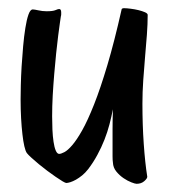

<svg xmlns="http://www.w3.org/2000/svg" viewBox="-20 -430 427 464"><path d="M335.9 -2.9Q335.9 1.5 328.6 7.8Q321.3 14.2 310.1 14.2Q306.6 14.2 297.6 10.7Q288.6 7.3 278.8 0.7Q269 -5.9 261.2 -15.4Q253.4 -24.9 252.9 -37.1Q252 -42.5 252 -52Q252 -61.5 252 -74.2Q252 -93.8 252 -117.7Q252 -141.6 252.9 -166Q249.5 -148.4 244.6 -129.6Q239.7 -110.8 232.4 -92.3Q225.1 -73.7 215.3 -55.7Q205.6 -37.6 192.9 -21Q186 -12.2 178.5 -6.1Q170.9 0 163.6 4.2Q156.2 8.3 149.9 10.3Q143.6 12.2 140.1 12.2Q138.2 12.2 131.1 8.1Q124 3.9 114.5 -2.7Q105 -9.3 94.2 -17.3Q83.5 -25.4 73.7 -33.4Q64 -41.5 56.2 -48.6Q48.3 -55.7 44.9 -60.1Q41.5 -64.9 38.8 -76.7Q36.1 -88.4 34.2 -105.5Q32.2 -122.6 31 -144Q29.8 -165.5 29.8 -189.9Q29.8 -203.1 30.3 -224.1Q30.8 -245.1 32.2 -269.3Q33.7 -293.5 35.9 -318.1Q38.1 -342.8 41.3 -362.5Q44.4 -382.3 48.8 -394.8Q53.2 -407.2 59.1 -407.2Q63 -407.2 72.8 -405Q82.5 -402.8 92.8 -402.8Q107.9 -402.8 114 -405.5Q120.1 -408.2 123 -408.2Q127.9 -408.2 127.9 -399.9Q127.9 -397.5 127.9 -395.3Q127.9 -393.1 127 -390.1Q126.5 -387.2 124.8 -375Q123 -362.8 120.6 -343.8Q118.2 -324.7 115.7 -301Q113.3 -277.3 111.1 -251.5Q108.9 -225.6 107.4 -199.2Q106 -172.9 106 -148.9Q106 -132.8 106.7 -116.7Q107.4 -100.6 109.4 -87.4Q111.3 -74.2 114.7 -66.2Q118.2 -58.1 123 -58.1Q127.4 -58.1 135.5 -62.3Q143.6 -66.4 154.5 -79.1Q165.5 -91.8 178.7 -115.2Q191.9 -138.7 207.3 -177.5Q222.7 -216.3 239.5 -272.7Q256.3 -329.1 273.9 -407.2Q273.9 -408.7 275.6 -409.4Q277.3 -410.2 279.8 -410.2Q286.1 -410.2 295.9 -408.9Q305.7 -407.7 314.7 -405.5Q323.7 -403.3 330.3 -400.4Q336.9 -397.5 336.9 -394Q336.9 -372.1 335 -346.2Q333 -320.3 330.6 -292.7Q328.1 -265.1 326.2 -236.3Q324.2 -207.5 324.2 -179.2Q324.2 -128.4 327.4 -82.3Q330.6 -36.1 335.9 -2.9Z"/></svg>

Font: Oregano
Style: Regular
Weight: 400
Version: Version 1.000